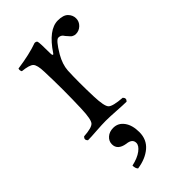

<svg xmlns="http://www.w3.org/2000/svg" viewBox="-205 -481 767 767"><g transform="rotate(-45 178.5 -97.5)"><path d="M137.2 41Q165 41 182.1 64.5Q199.2 87.9 199.2 127Q199.2 168.9 169.7 194.1Q140.1 219.2 92.8 226.1Q85 218.3 85 202.1Q120.1 194.3 140.1 179.2Q160.2 164.1 160.2 148.9Q160.2 126 128.9 123Q86.9 116.2 86.9 84Q86.9 65.9 101.1 53.5Q115.2 41 137.2 41ZM101.1 -312Q100.1 -351.1 89.1 -362.1Q78.1 -373 39.1 -377Q34.2 -384.8 37.1 -394Q107.9 -403.8 154.8 -420.9Q164.6 -420.9 167 -415Q169.9 -406.2 169.9 -348.1Q169.9 -335 174.3 -335.4Q175.8 -335.9 178.2 -338.9Q231.4 -418.9 284.2 -418.9Q314.9 -418.9 328.4 -405Q341.8 -391.1 341.8 -373Q341.8 -355 328.4 -342Q314.9 -329.1 296.9 -329.1Q292 -329.1 287.6 -330.6Q283.2 -332 280 -334Q276.9 -335.9 272.9 -340.6Q269 -345.2 267.6 -346.7Q266.1 -348.1 261.5 -353.5Q256.8 -358.9 256.8 -359.9Q250 -368.7 237.1 -368.9Q224.1 -369.1 193.8 -317.9Q172.9 -281.7 170.9 -249Q168 -186 170.9 -103Q172.9 -44.9 184.8 -33Q196.8 -21 249 -17.1Q260.3 -5.9 249 4.9Q231 4.9 194.1 2.4Q157.2 0 136.2 0Q115.2 0 81.5 2.4Q47.9 4.9 30.8 4.9Q19.5 -6.3 30.8 -17.1Q76.7 -20 87.9 -32.5Q99.1 -44.9 101.1 -103Q105 -207 101.1 -312Z"/></g></svg>

Font: Linux Libertine Display
Style: Regular
Weight: 400
Designer: Philipp H. Poll
Foundry: Philipp H. Poll
Version: Version 5.0.9